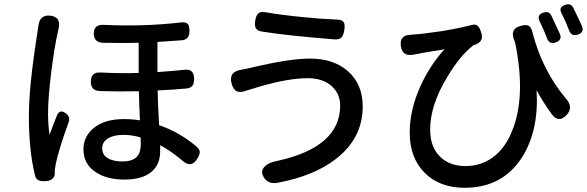

<svg xmlns="http://www.w3.org/2000/svg" viewBox="-20 -832 2784 911"><path d="M167 25Q152 20 147 4Q117 -116 117 -277Q117 -375 133 -505Q143 -586 158 -682Q160 -698 162 -707Q167 -762 217 -758Q273 -752 257 -692Q255 -682 254 -678Q239 -613 224 -497Q208 -369 208 -296Q208 -241 215 -192Q231 -238 251 -286Q265 -316 294 -293Q314 -277 306 -253Q259 -124 245 -56Q239 -28 240 -12Q240 -11 240 -10Q241 6 229 16Q217 26 200 27Q178 29 167 25ZM571 20Q485 20 433 -16Q376 -54 376 -124Q376 -184 424 -224Q476 -267 568 -267Q608 -267 644 -261Q640 -344 639 -399Q536 -397 453 -400Q411 -402 411 -444Q411 -491 457 -488Q555 -483 638 -486V-629Q583 -627 468 -629Q425 -631 425 -673Q425 -717 473 -714Q666 -705 842 -726Q863 -728 872 -717Q879 -708 879 -684Q879 -645 844 -641Q780 -636 727 -633V-561V-490Q813 -496 855 -501Q901 -507 901 -457Q901 -435 892.5 -424.5Q884 -414 864 -412Q801 -406 728 -403Q729 -337 735 -238Q828 -207 912 -137Q928 -123 928 -110Q928 -99 916 -79Q887 -31 844 -71Q791 -116 740 -143Q740 -129 740 -114Q740 -51 698 -16Q654 20 571 20ZM561 -66Q609 -66 630 -89Q648 -108 648 -149Q648 -169 647 -180Q607 -192 565 -192Q519 -192 492 -175Q465 -158 465 -129Q465 -98 490.5 -82Q516 -66 561 -66Z M1231 8Q1214 -20 1236 -42Q1255 -61 1293 -68Q1594 -133 1594 -331Q1594 -388 1553 -424Q1511 -461 1440 -461Q1347 -461 1208 -420Q1189 -414 1180.5 -411.5Q1172 -409 1152 -403Q1122 -391 1104.5 -398.5Q1087 -406 1079 -435Q1063 -493 1129 -502Q1132 -503 1139 -504Q1153 -507 1159 -508Q1172 -511 1202 -518Q1360 -554 1451 -554Q1562 -554 1630 -495Q1701 -433 1701 -327Q1701 -176 1574 -78Q1470 3 1298 35Q1252 44 1231 8ZM1568 -645Q1343 -663 1224 -682Q1201 -686 1194 -698Q1187 -710 1191 -734Q1195 -759 1205 -768Q1216 -778 1239 -774Q1314 -761 1415 -751Q1502 -742 1580 -739Q1605 -738 1612 -725Q1618 -713 1613 -686Q1609 -663 1599.5 -653.5Q1590 -644 1568 -645Z M2185 59Q2066 59 1995 -12Q1924 -83 1924 -203Q1924 -312 1977 -428Q2022 -525 2089 -598Q2081 -597 2065 -594Q1974 -580 1944 -573Q1943 -573 1942 -573Q1889 -562 1882 -614Q1875 -664 1926 -667Q1927 -667 1928 -667Q1988 -671 2074 -684Q2160 -698 2216 -713Q2237 -719 2247 -709Q2255 -703 2263 -678Q2278 -635 2234 -620Q2228 -618 2226 -617Q2162 -568 2100 -463Q2021 -332 2021 -217Q2021 -131 2072 -85Q2117 -44 2189 -44Q2262 -44 2318.5 -85.5Q2375 -127 2407 -204Q2478 -369 2424 -631Q2423 -634 2420.5 -640Q2418 -646 2417 -649Q2402 -695 2447 -708Q2473 -716 2486 -711Q2500 -705 2506 -680Q2552 -500 2663 -367Q2703 -324 2669 -287Q2631 -246 2598 -290Q2554 -351 2526 -404Q2538 -213 2456 -84Q2363 59 2185 59ZM2576 -649Q2572 -661 2562 -684Q2559 -690 2558 -693Q2549 -714 2540 -732Q2526 -762 2558 -772Q2585 -781 2596 -758Q2600 -748 2610 -728Q2629 -688 2637 -670Q2648 -642 2617.5 -631Q2587 -620 2576 -649ZM2681 -686Q2663 -733 2644 -770Q2629 -798 2662 -809Q2687 -818 2699 -797Q2706 -782 2722 -750Q2727 -738 2739 -713Q2740 -710 2741 -708Q2753 -678 2722 -668Q2692 -658 2681 -686Z"/></svg>

Font: GenSenRounded TW M
Style: Regular
Weight: 500
Version: Version 1.501;PS 1;hotconv 16.6.51;makeotf.lib2.5.65220